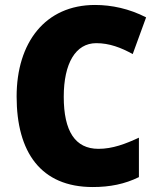

<svg xmlns="http://www.w3.org/2000/svg" viewBox="-20 -744 637 774"><path d="M368 -570C421 -570 468 -552 515 -526L569 -674C501 -709 430 -724 363 -724C162 -724 47 -572 47 -355C47 -131 144 10 354 10C423 10 483 -2 540 -30V-189C486 -164 434 -144 377 -144C283 -144 237 -215 237 -354C237 -489 285 -570 368 -570Z"/></svg>

Font: Noto Sans Kannada SemiCondensed Black
Style: Regular
Weight: 900
Width: 4
Designer: Jelle Bosma - Monotype Design Team
Foundry: Monotype Imaging Inc.
Version: Version 2.005